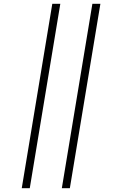

<svg xmlns="http://www.w3.org/2000/svg" viewBox="-20 -843 640 1006"><path d="M304 143 464 -823H506L346 143ZM94 143 254 -823H296L136 143Z"/></svg>

Font: Iosevka Etoile Extralight
Style: Italic
Weight: 200
Italic angle: -9°
Designer: Belleve Invis
Foundry: Belleve Invis
Version: Version 22.1.2; ttfautohint (v1.8.4)